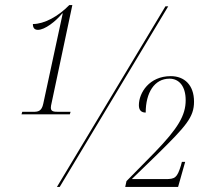

<svg xmlns="http://www.w3.org/2000/svg" viewBox="-20 -739 836 759"><path d="M65 -287H256L259 -297H211C193 -297 181 -298 181 -313C181 -318 182 -324 184 -332L266 -719H254C210 -674 155 -644 110 -644C110 -628 117 -621 130 -621C157 -621 200 -654 226 -686H228L151 -329C145 -300 131 -297 113 -297H68ZM205 0H216L645 -714H634ZM475 0H684L712 -99H699L695 -84C680 -36 672 -31 634 -31H501L601 -128C716 -241 747 -276 747 -337C747 -403 709 -438 655 -438C570 -438 529 -372 529 -323C529 -303 539 -294 556 -294C556 -372 590 -428 650 -428C688 -428 714 -398 714 -343C714 -283 684 -232 591 -136L480 -23Z"/></svg>

Font: Noto Serif Display ExtraCondensed ExtraLight
Style: Italic
Weight: 200
Width: 2
Italic angle: -12°
Designer: Monotype Design Team
Foundry: Monotype Imaging Inc.
Version: Version 2.009